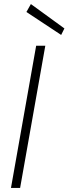

<svg xmlns="http://www.w3.org/2000/svg" viewBox="-20 -925 337 945"><path d="M34 0 158 -700H203L79 0ZM281 -753 110 -866 132 -905 297 -785Z"/></svg>

Font: DM Sans 12pt ExtraLight
Style: Italic
Weight: 250
Italic angle: -10°
Version: Version 4.004;gftools[0.9.30]